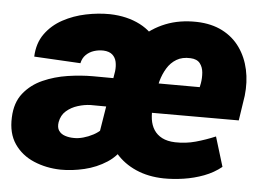

<svg xmlns="http://www.w3.org/2000/svg" viewBox="-44 -595 907 662"><g transform="rotate(5 409.5 -264.5)"><path d="M304.2 -88.4 345.7 -344.2Q347.7 -361.8 344.5 -376.7Q341.3 -391.6 330.6 -401.1Q319.8 -410.6 299.8 -411.6Q282.7 -412.1 266.8 -407Q251 -401.9 239.5 -390.6Q228 -379.4 224.1 -361.3L63.5 -370.1Q65.4 -417 88.9 -449.5Q112.3 -481.9 148.9 -501.7Q185.5 -521.5 228 -530.3Q270.5 -539.1 311 -538.6Q370.6 -537.1 415.8 -513.9Q460.9 -490.7 484.4 -447.3Q507.8 -403.8 501.5 -341.3L462.4 -105.5ZM365.7 -319.8 349.6 -220.2 272 -220.7Q250.5 -220.2 227.8 -213.1Q205.1 -206.1 188.2 -191.4Q171.4 -176.8 167 -152.3Q164.1 -133.8 171.6 -122.8Q179.2 -111.8 193.4 -107.2Q207.5 -102.5 223.6 -102.5Q238.8 -102.1 256.3 -106.9Q273.9 -111.8 290.5 -120.6Q307.1 -129.4 319.3 -142.1Q331.5 -154.8 335.9 -170.9L401.4 -93.3Q382.8 -55.2 347.4 -32.2Q312 -9.3 269.8 0.7Q227.5 10.7 188 10.3Q137.7 9.3 95 -8.8Q52.2 -26.9 27.3 -63.2Q2.4 -99.6 4.9 -154.8Q6.8 -206.1 32.7 -238.5Q58.6 -271 98.6 -288.8Q138.7 -306.6 184.1 -313.5Q229.5 -320.3 271 -320.3ZM544.4 9.3Q490.7 8.3 448.5 -10.3Q406.2 -28.8 377.9 -61.8Q349.6 -94.7 337.2 -139.2Q324.7 -183.6 330.1 -236.8L335 -275.4Q341.8 -332 363.5 -380.6Q385.3 -429.2 420.4 -465.1Q455.6 -501 503.9 -520.3Q552.2 -539.6 612.3 -538.1Q663.1 -536.6 700.7 -517.3Q738.3 -498 761.7 -464.8Q785.2 -431.6 794.4 -389.2Q803.7 -346.7 798.3 -298.8L785.2 -212.4H385.7L403.8 -315.4L641.1 -314.9L644 -329.1Q647 -347.2 645.5 -365.7Q644 -384.3 633.8 -397.5Q623.5 -410.6 601.1 -411.6Q572.3 -413.1 552.5 -401.1Q532.7 -389.2 520.3 -368.7Q507.8 -348.1 501 -323.5Q494.1 -298.8 491.2 -275.4L485.8 -236.3Q483.4 -211.4 486.3 -190.4Q489.3 -169.4 499.5 -153.6Q509.8 -137.7 527.8 -128.4Q545.9 -119.1 572.8 -118.2Q609.9 -117.2 644 -126.7Q678.2 -136.2 711.9 -150.4L743.2 -47.9Q716.8 -26.4 683.1 -13.7Q649.4 -1 613.3 4.4Q577.1 9.8 544.4 9.3Z"/></g></svg>

Font: Roboto Black
Style: Italic
Weight: 900
Italic angle: -12°
Designer: Christian Robertson
Foundry: Google
Version: Version 3.0; 2020